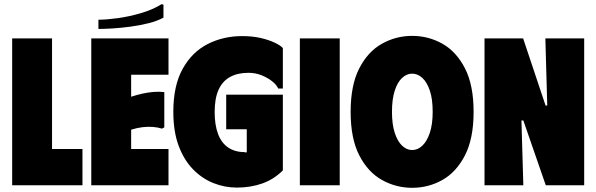

<svg xmlns="http://www.w3.org/2000/svg" viewBox="-20 -883 2842 915"><path d="M38 -700H228V-173H373V0H38Z M783 -700V-527H605V-422Q632 -431 659.5 -437Q687 -443 713.5 -445Q740 -447 763 -444V-276L752 -270Q733 -276 709.5 -278Q686 -280 660 -277Q634 -274 605 -265V-173H783V0H415V-700ZM750 -863 759 -861V-799Q730 -783 688.5 -772.5Q647 -762 602 -756Q557 -750 516.5 -747.5Q476 -745 449 -745V-789Q487 -789 541.5 -796.5Q596 -804 652 -820.5Q708 -837 750 -863Z M806 -350Q806 -475 850.5 -555Q895 -635 969.5 -673Q1044 -711 1134 -711Q1183 -711 1222 -702Q1261 -693 1288.5 -680Q1316 -667 1328 -654V-461H1306Q1298 -479 1276.5 -496Q1255 -513 1226 -524.5Q1197 -536 1164 -536Q1112 -536 1076 -516Q1040 -496 1021.5 -455Q1003 -414 1003 -349Q1003 -288 1019 -245Q1035 -202 1067.5 -180Q1100 -158 1147 -158Q1147 -158 1149.5 -156.5Q1152 -155 1156 -158V-267H1058V-432H1328V-71Q1285 -28 1229.5 -8.5Q1174 11 1109 11Q1051 11 997 -10.5Q943 -32 900 -76Q857 -120 831.5 -188Q806 -256 806 -350Z M1409 -700H1599V0H1409Z M1651 -350Q1651 -477 1692 -557Q1733 -637 1800 -674.5Q1867 -712 1944 -712Q2022 -712 2088.5 -674.5Q2155 -637 2196 -557Q2237 -477 2237 -350Q2237 -223 2196 -143Q2155 -63 2088.5 -25.5Q2022 12 1944 12Q1867 12 1800 -25.5Q1733 -63 1692 -143Q1651 -223 1651 -350ZM1848 -350Q1848 -291 1861 -250.5Q1874 -210 1896 -189Q1918 -168 1944 -168Q1971 -168 1993 -189Q2015 -210 2028.5 -250.5Q2042 -291 2042 -350Q2042 -411 2028.5 -451Q2015 -491 1993 -511.5Q1971 -532 1944 -532Q1918 -532 1896 -511.5Q1874 -491 1861 -450.5Q1848 -410 1848 -350Z M2579 -700H2764V0H2581L2474 -309H2465L2474 0H2289V-700H2473L2580 -380H2588Z"/></svg>

Font: Phudu Black
Style: Regular
Weight: 900
Version: Version 1.005;gftools[0.9.23]